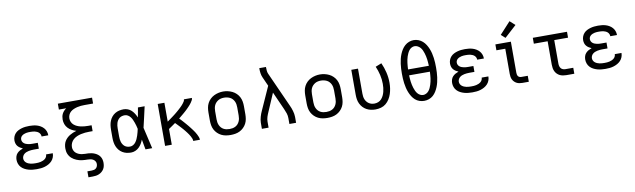

<svg xmlns="http://www.w3.org/2000/svg" viewBox="-50 -1449 7751 2344"><g transform="rotate(-10 3825.0 -277.0)"><path d="M297 8Q272 8 246.5 5.5Q221 3 196 -4Q171 -11 148 -23Q125 -35 107.5 -53.5Q90 -72 81 -96.5Q72 -121 72 -147Q72 -168 78.5 -189.5Q85 -211 100 -227Q115 -243 134 -253.5Q153 -264 173 -271Q156 -278 139.5 -288.5Q123 -299 111 -313.5Q99 -328 93.5 -346.5Q88 -365 88 -384Q88 -408 96.5 -430.5Q105 -453 121 -470.5Q137 -488 158.5 -499Q180 -510 203 -516.5Q226 -523 249.5 -525.5Q273 -528 297 -528Q321 -528 345 -525.5Q369 -523 392 -516Q415 -509 436 -496.5Q457 -484 473 -466Q489 -448 497.5 -425Q506 -402 506 -378Q506 -377 506 -376.5Q506 -376 506 -375H423Q423 -375 423 -375.5Q423 -376 423 -376Q423 -390 417 -403Q411 -416 401 -425Q391 -434 378 -440Q365 -446 351.5 -449Q338 -452 324.5 -453Q311 -454 297 -454Q284 -454 270.5 -453.5Q257 -453 243.5 -450Q230 -447 217.5 -442Q205 -437 194 -428.5Q183 -420 177 -408Q171 -396 171 -382Q171 -368 177 -355.5Q183 -343 194 -334Q205 -325 218 -320Q231 -315 244.5 -312Q258 -309 272 -308Q286 -307 300 -307H364V-234H300Q284 -234 268.5 -232.5Q253 -231 237.5 -228Q222 -225 207.5 -219Q193 -213 181 -203Q169 -193 162 -178.5Q155 -164 155 -148Q155 -148 155 -148Q155 -148 155 -148Q155 -133 162 -119Q169 -105 181 -95.5Q193 -86 207 -80Q221 -74 236 -71Q251 -68 266.5 -67Q282 -66 297 -66Q313 -66 328 -67Q343 -68 358 -71.5Q373 -75 387 -81Q401 -87 413 -96.5Q425 -106 432 -120Q439 -134 439 -150Q439 -150 439 -150Q439 -150 439 -150H522Q522 -149 522 -149Q522 -149 522 -148Q522 -123 512.5 -98.5Q503 -74 485.5 -55.5Q468 -37 445.5 -24.5Q423 -12 398.5 -4.5Q374 3 348.5 5.5Q323 8 297 8Z M900 215V141H953Q968 141 982.5 137.5Q997 134 1008 124Q1019 114 1024 100Q1029 86 1029 71Q1029 53 1019.5 38Q1010 23 995 14.5Q980 6 963 3Q946 0 928.5 0Q911 0 894 -1Q877 -2 859.5 -4Q842 -6 825.5 -10.5Q809 -15 793 -21.5Q777 -28 762 -37Q747 -46 734 -57.5Q721 -69 711 -83.5Q701 -98 694.5 -114Q688 -130 685.5 -147Q683 -164 683 -181Q683 -204 688 -227Q693 -250 704.5 -269.5Q716 -289 732.5 -305Q749 -321 768.5 -333Q788 -345 809.5 -354Q831 -363 853 -369Q825 -377 799 -391Q773 -405 752.5 -426.5Q732 -448 722 -476Q712 -504 712 -533Q712 -552 715.5 -570.5Q719 -589 728 -606Q737 -623 750 -637Q763 -651 779 -662H688V-735H1112V-662H1006Q983 -662 960 -660Q937 -658 914.5 -652.5Q892 -647 870.5 -638Q849 -629 831.5 -614Q814 -599 804.5 -577.5Q795 -556 795 -533Q795 -510 804.5 -488.5Q814 -467 831.5 -452Q849 -437 870.5 -427.5Q892 -418 914.5 -413Q937 -408 960 -406Q983 -404 1006 -404H1048V-331H1006Q980 -331 953.5 -328.5Q927 -326 901 -320Q875 -314 851 -303.5Q827 -293 807 -275.5Q787 -258 776 -233.5Q765 -209 765 -182Q765 -182 765 -182Q765 -182 765 -182Q765 -162 773 -143Q781 -124 796 -110.5Q811 -97 830 -89Q849 -81 869 -77.5Q889 -74 909.5 -74Q930 -74 950 -73Q970 -72 990 -67.5Q1010 -63 1028.5 -55Q1047 -47 1063 -35Q1079 -23 1090.5 -6Q1102 11 1107 31Q1112 51 1112 71Q1112 91 1108 111Q1104 131 1093.5 148.5Q1083 166 1067 179.5Q1051 193 1032.5 201Q1014 209 994 212Q974 215 953 215Z M1466 8Q1438 8 1411 2Q1384 -4 1360 -18.5Q1336 -33 1318.5 -54.5Q1301 -76 1290.5 -101.5Q1280 -127 1276 -154.5Q1272 -182 1272 -210V-310Q1272 -338 1276 -365.5Q1280 -393 1290.5 -418.5Q1301 -444 1318.5 -465.5Q1336 -487 1360 -501.5Q1384 -516 1411 -522Q1438 -528 1466 -528Q1493 -528 1518.5 -518Q1544 -508 1563 -489.5Q1582 -471 1596.5 -448Q1611 -425 1621 -400Q1627 -430 1632.5 -460Q1638 -490 1643 -520H1726Q1711 -456 1697 -391.5Q1683 -327 1667 -263Q1683 -198 1697.5 -132Q1712 -66 1728 0H1645Q1639 -31 1633.5 -62Q1628 -93 1622 -125Q1612 -99 1598 -75.5Q1584 -52 1564.5 -33Q1545 -14 1519 -3Q1493 8 1466 8ZM1466 -66Q1487 -66 1505.5 -77Q1524 -88 1536.5 -105Q1549 -122 1558 -141.5Q1567 -161 1573.5 -181.5Q1580 -202 1585.5 -222.5Q1591 -243 1595 -263Q1591 -283 1585.5 -303Q1580 -323 1573 -342.5Q1566 -362 1557.5 -381Q1549 -400 1536 -416.5Q1523 -433 1505 -443.5Q1487 -454 1466 -454Q1449 -454 1432 -449.5Q1415 -445 1401.5 -434.5Q1388 -424 1378.5 -409Q1369 -394 1364 -378Q1359 -362 1357 -344.5Q1355 -327 1355 -310V-210Q1355 -193 1357 -175.5Q1359 -158 1364 -142Q1369 -126 1378.5 -111Q1388 -96 1401.5 -85.5Q1415 -75 1432 -70.5Q1449 -66 1466 -66Z M1888 0V-520H1971V-286Q1983 -295 1994.5 -303Q2006 -311 2017.5 -319.5Q2029 -328 2040.5 -336.5Q2052 -345 2063 -353.5Q2074 -362 2085 -371Q2096 -380 2107 -389.5Q2118 -399 2128.5 -408.5Q2139 -418 2149.5 -428Q2160 -438 2169.5 -448Q2179 -458 2188 -469.5Q2197 -481 2205 -493.5Q2213 -506 2213 -520H2312Q2312 -505 2304.5 -491.5Q2297 -478 2288.5 -465.5Q2280 -453 2270 -441.5Q2260 -430 2250 -419.5Q2240 -409 2229 -398Q2218 -387 2207 -377Q2196 -367 2184.5 -357Q2173 -347 2161.5 -337.5Q2150 -328 2138.5 -318.5Q2127 -309 2115 -299Q2128 -286 2140.5 -272.5Q2153 -259 2165 -245.5Q2177 -232 2189 -218Q2201 -204 2213 -189.5Q2225 -175 2236 -160.5Q2247 -146 2258 -131.5Q2269 -117 2279 -101.5Q2289 -86 2297.5 -69.5Q2306 -53 2313 -35.5Q2320 -18 2320 0H2237Q2237 -16 2231 -31Q2225 -46 2217.5 -59.5Q2210 -73 2201 -86.5Q2192 -100 2182.5 -112.5Q2173 -125 2163 -137.5Q2153 -150 2142.5 -162Q2132 -174 2121.5 -185.5Q2111 -197 2100 -208.5Q2089 -220 2078 -231.5Q2067 -243 2056 -254Q2035 -239 2013.5 -224Q1992 -209 1971 -195V0Z M2700 8Q2671 8 2641.5 3Q2612 -2 2586 -15Q2560 -28 2538.5 -49Q2517 -70 2503.5 -96Q2490 -122 2485 -151.5Q2480 -181 2480 -210V-310Q2480 -339 2485 -368.5Q2490 -398 2503.5 -424Q2517 -450 2538.5 -471Q2560 -492 2586.5 -505Q2613 -518 2642 -524.5Q2671 -531 2700 -531Q2729 -531 2758 -524.5Q2787 -518 2813.5 -505Q2840 -492 2861.5 -471Q2883 -450 2896.5 -424Q2910 -398 2915 -368.5Q2920 -339 2920 -310V-210Q2920 -181 2915 -151.5Q2910 -122 2896.5 -96Q2883 -70 2861.5 -49Q2840 -28 2814 -15Q2788 -2 2758.5 3Q2729 8 2700 8ZM2700 -66Q2719 -66 2737.5 -69.5Q2756 -73 2773 -82Q2790 -91 2802.5 -105Q2815 -119 2823 -136.5Q2831 -154 2834 -172.5Q2837 -191 2837 -210V-310Q2837 -329 2834 -348Q2831 -367 2823 -384Q2815 -401 2802 -415.5Q2789 -430 2772 -438.5Q2755 -447 2736 -451Q2717 -455 2698 -455Q2679 -455 2660.5 -451Q2642 -447 2626 -437.5Q2610 -428 2597 -414Q2584 -400 2576.5 -383Q2569 -366 2566 -347.5Q2563 -329 2563 -310V-210Q2563 -191 2566 -172.5Q2569 -154 2577 -136.5Q2585 -119 2597.5 -105Q2610 -91 2627 -82Q2644 -73 2662.5 -69.5Q2681 -66 2700 -66Z M3088 0V-74Q3088 -93 3091.5 -111.5Q3095 -130 3100 -148.5Q3105 -167 3112 -185Q3119 -203 3127 -220L3255 -505L3204 -619Q3193 -644 3189 -672Q3185 -700 3185 -728V-735H3268V-728Q3268 -708 3270 -687.5Q3272 -667 3280 -649L3473 -220Q3481 -203 3488 -185Q3495 -167 3500 -148.5Q3505 -130 3508.5 -111.5Q3512 -93 3512 -74V0H3429V-74Q3429 -104 3419.5 -133Q3410 -162 3397 -190L3298 -412L3203 -191Q3197 -177 3191 -162.5Q3185 -148 3180.5 -133.5Q3176 -119 3173.5 -104Q3171 -89 3171 -74V0Z M3900 8Q3871 8 3841.5 3Q3812 -2 3786 -15Q3760 -28 3738.5 -49Q3717 -70 3703.5 -96Q3690 -122 3685 -151.5Q3680 -181 3680 -210V-310Q3680 -339 3685 -368.5Q3690 -398 3703.5 -424Q3717 -450 3738.5 -471Q3760 -492 3786.5 -505Q3813 -518 3842 -524.5Q3871 -531 3900 -531Q3929 -531 3958 -524.5Q3987 -518 4013.5 -505Q4040 -492 4061.5 -471Q4083 -450 4096.5 -424Q4110 -398 4115 -368.5Q4120 -339 4120 -310V-210Q4120 -181 4115 -151.5Q4110 -122 4096.5 -96Q4083 -70 4061.5 -49Q4040 -28 4014 -15Q3988 -2 3958.5 3Q3929 8 3900 8ZM3900 -66Q3919 -66 3937.5 -69.5Q3956 -73 3973 -82Q3990 -91 4002.5 -105Q4015 -119 4023 -136.5Q4031 -154 4034 -172.5Q4037 -191 4037 -210V-310Q4037 -329 4034 -348Q4031 -367 4023 -384Q4015 -401 4002 -415.5Q3989 -430 3972 -438.5Q3955 -447 3936 -451Q3917 -455 3898 -455Q3879 -455 3860.5 -451Q3842 -447 3826 -437.5Q3810 -428 3797 -414Q3784 -400 3776.5 -383Q3769 -366 3766 -347.5Q3763 -329 3763 -310V-210Q3763 -191 3766 -172.5Q3769 -154 3777 -136.5Q3785 -119 3797.5 -105Q3810 -91 3827 -82Q3844 -73 3862.5 -69.5Q3881 -66 3900 -66Z M4496 8Q4467 8 4439 2Q4411 -4 4386 -17.5Q4361 -31 4341.5 -52Q4322 -73 4309.5 -99Q4297 -125 4292.5 -153Q4288 -181 4288 -210V-520H4371V-210Q4371 -192 4373.5 -174Q4376 -156 4382.5 -139.5Q4389 -123 4400.5 -108.5Q4412 -94 4427 -84Q4442 -74 4459.5 -69.5Q4477 -65 4496 -65Q4520 -65 4543 -74Q4566 -83 4582.5 -101.5Q4599 -120 4609.5 -142Q4620 -164 4626 -188Q4632 -212 4634.5 -236Q4637 -260 4637 -285Q4637 -341 4624 -397Q4611 -453 4588 -505L4663 -535Q4690 -476 4705 -412.5Q4720 -349 4720 -284Q4720 -249 4715 -214.5Q4710 -180 4699.5 -147.5Q4689 -115 4670.5 -85Q4652 -55 4625.5 -33Q4599 -11 4565 -1.5Q4531 8 4496 8Z M5100 8Q5070 8 5041 -2Q5012 -12 4989.5 -32Q4967 -52 4951 -78Q4935 -104 4924 -131.5Q4913 -159 4906 -188.5Q4899 -218 4895 -247.5Q4891 -277 4889.5 -307Q4888 -337 4888 -368Q4888 -398 4889.5 -428Q4891 -458 4895 -487.5Q4899 -517 4906 -546.5Q4913 -576 4924.5 -604Q4936 -632 4952 -657.5Q4968 -683 4990.5 -703Q5013 -723 5041.5 -734Q5070 -745 5100 -745Q5130 -745 5158.5 -734Q5187 -723 5209.5 -703Q5232 -683 5248 -657.5Q5264 -632 5275.5 -604Q5287 -576 5294 -546.5Q5301 -517 5305 -487.5Q5309 -458 5310.5 -428Q5312 -398 5312 -367Q5312 -337 5310.5 -307Q5309 -277 5305 -247.5Q5301 -218 5294 -188.5Q5287 -159 5276 -131.5Q5265 -104 5249 -78Q5233 -52 5210.5 -32Q5188 -12 5159 -2Q5130 8 5100 8ZM4971 -404H5229Q5228 -424 5226.5 -444.5Q5225 -465 5222.5 -485Q5220 -505 5215.5 -524.5Q5211 -544 5205 -563.5Q5199 -583 5190.5 -601.5Q5182 -620 5169 -635Q5156 -650 5137.5 -660Q5119 -670 5099 -670Q5079 -670 5060.5 -660Q5042 -650 5030 -634Q5018 -618 5009.5 -600Q5001 -582 4994.5 -562.5Q4988 -543 4984 -523.5Q4980 -504 4977.5 -484Q4975 -464 4973.5 -444Q4972 -424 4971 -404ZM5100 -65Q5120 -65 5138.5 -75Q5157 -85 5169.5 -100.5Q5182 -116 5190.5 -134.5Q5199 -153 5205 -172Q5211 -191 5215.5 -211Q5220 -231 5222.5 -250.5Q5225 -270 5226.5 -290.5Q5228 -311 5229 -331H4971Q4972 -311 4973.5 -290.5Q4975 -270 4977.5 -250.5Q4980 -231 4984.5 -211Q4989 -191 4995 -172Q5001 -153 5009.5 -134.5Q5018 -116 5030.5 -100.5Q5043 -85 5061.5 -75Q5080 -65 5100 -65Z M5697 8Q5672 8 5646.5 5.5Q5621 3 5596 -4Q5571 -11 5548 -23Q5525 -35 5507.5 -53.5Q5490 -72 5481 -96.5Q5472 -121 5472 -147Q5472 -168 5478.5 -189.5Q5485 -211 5500 -227Q5515 -243 5534 -253.5Q5553 -264 5573 -271Q5556 -278 5539.5 -288.5Q5523 -299 5511 -313.5Q5499 -328 5493.5 -346.5Q5488 -365 5488 -384Q5488 -408 5496.5 -430.5Q5505 -453 5521 -470.5Q5537 -488 5558.5 -499Q5580 -510 5603 -516.5Q5626 -523 5649.5 -525.5Q5673 -528 5697 -528Q5721 -528 5745 -525.5Q5769 -523 5792 -516Q5815 -509 5836 -496.5Q5857 -484 5873 -466Q5889 -448 5897.5 -425Q5906 -402 5906 -378Q5906 -377 5906 -376.5Q5906 -376 5906 -375H5823Q5823 -375 5823 -375.5Q5823 -376 5823 -376Q5823 -390 5817 -403Q5811 -416 5801 -425Q5791 -434 5778 -440Q5765 -446 5751.5 -449Q5738 -452 5724.5 -453Q5711 -454 5697 -454Q5684 -454 5670.5 -453.5Q5657 -453 5643.5 -450Q5630 -447 5617.5 -442Q5605 -437 5594 -428.5Q5583 -420 5577 -408Q5571 -396 5571 -382Q5571 -368 5577 -355.5Q5583 -343 5594 -334Q5605 -325 5618 -320Q5631 -315 5644.5 -312Q5658 -309 5672 -308Q5686 -307 5700 -307H5764V-234H5700Q5684 -234 5668.5 -232.5Q5653 -231 5637.5 -228Q5622 -225 5607.5 -219Q5593 -213 5581 -203Q5569 -193 5562 -178.5Q5555 -164 5555 -148Q5555 -148 5555 -148Q5555 -148 5555 -148Q5555 -133 5562 -119Q5569 -105 5581 -95.5Q5593 -86 5607 -80Q5621 -74 5636 -71Q5651 -68 5666.5 -67Q5682 -66 5697 -66Q5713 -66 5728 -67Q5743 -68 5758 -71.5Q5773 -75 5787 -81Q5801 -87 5813 -96.5Q5825 -106 5832 -120Q5839 -134 5839 -150Q5839 -150 5839 -150Q5839 -150 5839 -150H5922Q5922 -149 5922 -149Q5922 -149 5922 -148Q5922 -123 5912.5 -98.5Q5903 -74 5885.5 -55.5Q5868 -37 5845.5 -24.5Q5823 -12 5798.5 -4.5Q5774 3 5748.5 5.5Q5723 8 5697 8Z M6318 0Q6300 0 6282 -3Q6264 -6 6248 -14Q6232 -22 6219 -35Q6206 -48 6198 -64Q6190 -80 6187 -98Q6184 -116 6184 -134V-447H6074V-520H6266V-134Q6266 -123 6268.5 -111.5Q6271 -100 6278 -91Q6285 -82 6295.5 -78Q6306 -74 6318 -74H6397V0ZM6210 -577 6159 -623 6293 -769 6357 -711Z M6863 0Q6843 0 6822 -3.5Q6801 -7 6782.5 -16Q6764 -25 6749 -40Q6734 -55 6725 -74Q6716 -93 6712.5 -113.5Q6709 -134 6709 -155V-447H6538V-520H6962V-447H6791V-155Q6791 -139 6795 -124Q6799 -109 6808.5 -97Q6818 -85 6833 -79.5Q6848 -74 6863 -74H6961V0Z M7347 8Q7322 8 7296.5 5.5Q7271 3 7246 -4Q7221 -11 7198 -23Q7175 -35 7157.5 -53.5Q7140 -72 7131 -96.5Q7122 -121 7122 -147Q7122 -168 7128.5 -189.5Q7135 -211 7150 -227Q7165 -243 7184 -253.5Q7203 -264 7223 -271Q7206 -278 7189.5 -288.5Q7173 -299 7161 -313.5Q7149 -328 7143.5 -346.5Q7138 -365 7138 -384Q7138 -408 7146.5 -430.5Q7155 -453 7171 -470.5Q7187 -488 7208.5 -499Q7230 -510 7253 -516.5Q7276 -523 7299.5 -525.5Q7323 -528 7347 -528Q7371 -528 7395 -525.5Q7419 -523 7442 -516Q7465 -509 7486 -496.5Q7507 -484 7523 -466Q7539 -448 7547.5 -425Q7556 -402 7556 -378Q7556 -377 7556 -376.5Q7556 -376 7556 -375H7473Q7473 -375 7473 -375.5Q7473 -376 7473 -376Q7473 -390 7467 -403Q7461 -416 7451 -425Q7441 -434 7428 -440Q7415 -446 7401.5 -449Q7388 -452 7374.5 -453Q7361 -454 7347 -454Q7334 -454 7320.5 -453.5Q7307 -453 7293.5 -450Q7280 -447 7267.5 -442Q7255 -437 7244 -428.5Q7233 -420 7227 -408Q7221 -396 7221 -382Q7221 -368 7227 -355.5Q7233 -343 7244 -334Q7255 -325 7268 -320Q7281 -315 7294.5 -312Q7308 -309 7322 -308Q7336 -307 7350 -307H7414V-234H7350Q7334 -234 7318.5 -232.5Q7303 -231 7287.5 -228Q7272 -225 7257.5 -219Q7243 -213 7231 -203Q7219 -193 7212 -178.5Q7205 -164 7205 -148Q7205 -148 7205 -148Q7205 -148 7205 -148Q7205 -133 7212 -119Q7219 -105 7231 -95.5Q7243 -86 7257 -80Q7271 -74 7286 -71Q7301 -68 7316.5 -67Q7332 -66 7347 -66Q7363 -66 7378 -67Q7393 -68 7408 -71.5Q7423 -75 7437 -81Q7451 -87 7463 -96.5Q7475 -106 7482 -120Q7489 -134 7489 -150Q7489 -150 7489 -150Q7489 -150 7489 -150H7572Q7572 -149 7572 -149Q7572 -149 7572 -148Q7572 -123 7562.5 -98.5Q7553 -74 7535.5 -55.5Q7518 -37 7495.5 -24.5Q7473 -12 7448.5 -4.5Q7424 3 7398.5 5.5Q7373 8 7347 8Z"/></g></svg>

Font: Zed Sans Extended
Style: Regular
Weight: 400
Width: 7
Designer: Belleve Invis
Foundry: Belleve Invis
Version: Version 1.0.0; ttfautohint (v1.8.4)